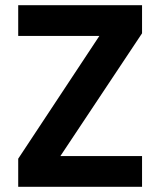

<svg xmlns="http://www.w3.org/2000/svg" viewBox="-20 -718 616 738"><path d="M526 -590 212 -118H526V0H50V-108L362 -580H50V-698H526Z"/></svg>

Font: Poppins SemiBold
Style: Regular
Weight: 600
Designer: Ninad Kale (Devanagari), Jonny Pinhorn (Latin)
Foundry: Indian Type Foundry
Version: Version 3.002 2017